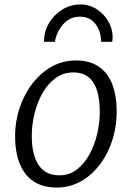

<svg xmlns="http://www.w3.org/2000/svg" viewBox="-20 -836 594 864"><path d="M235 8Q173.5 8 132 -19.2Q90.5 -46.5 69.2 -98.2Q48 -150 48 -224Q48 -310.5 84 -390Q119.5 -468 181.8 -516Q244 -564 322 -564Q382.5 -564 423.2 -537Q464 -510 484.5 -458.5Q505 -407 505 -333Q505 -245.5 471 -167Q436.5 -88.5 374.8 -40.2Q313 8 235 8ZM247 -47Q291.5 -47 325.2 -72.8Q359 -98.5 382.2 -140.5Q405.5 -182.5 417.2 -233Q429 -283.5 429 -333Q429 -389.5 416.5 -429Q404 -468.5 377.8 -489.2Q351.5 -510 310 -510Q264 -510 229 -484Q194 -458 170.5 -415.8Q147 -373.5 135 -323.5Q123 -273.5 123 -225Q123 -139 154 -93Q185 -47 247 -47ZM341 -816Q384.5 -816 419.5 -791.8Q454.5 -767.5 473 -729Q491.5 -690.5 485 -648H435Q435 -694 410 -727.5Q385 -761 339 -761Q307 -761 283.2 -743.8Q259.5 -726.5 245.2 -700.5Q231 -674.5 227 -648H178Q178 -695 201 -733Q224 -771 261.2 -793.5Q298.5 -816 341 -816Z"/></svg>

Font: Merriweather Sans Variable Regular
Style: Italic
Weight: 300
Italic angle: -8°
Designer: Eben Sorkin
Foundry: Eben Sorkin
Version: Version 2.001